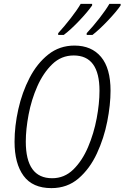

<svg xmlns="http://www.w3.org/2000/svg" viewBox="-20 -960 642 990"><path d="M245 10Q327 10 385 -40Q443 -90 479.5 -168.5Q516 -247 533 -333.5Q550 -420 550 -492Q550 -608 501 -666.5Q452 -725 364 -725Q287 -725 229 -679Q171 -633 132.5 -558.5Q94 -484 74.5 -397Q55 -310 55 -229Q55 -117 101.5 -53.5Q148 10 245 10ZM249 -41Q113 -41 113 -230Q113 -293 127.5 -369.5Q142 -446 172.5 -515Q203 -584 249.5 -629Q296 -674 360 -674Q493 -674 493 -492Q493 -427 478.5 -349.5Q464 -272 434 -201.5Q404 -131 358 -86Q312 -41 249 -41ZM280 -780H309Q346 -808 389.5 -854Q433 -900 455 -932V-940H396Q378 -909 345 -866.5Q312 -824 280 -789ZM427 -780H457Q493 -808 537 -854.5Q581 -901 602 -932V-940H544Q526 -909 493 -866.5Q460 -824 427 -789Z"/></svg>

Font: Noto Sans Display SemiCondensed Light
Style: Italic
Weight: 300
Width: 4
Italic angle: -12°
Designer: Monotype Design Team
Foundry: Monotype Imaging Inc.
Version: Version 1.900